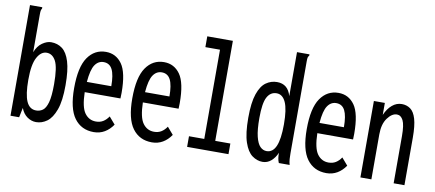

<svg xmlns="http://www.w3.org/2000/svg" viewBox="-63 -897 2577 1138"><g transform="rotate(10 1225.0 -327.5)"><path d="M193 11Q165 11 140 -6.5Q115 -24 102 -58L90 0H38V-666H112V-658Q108 -652 106.5 -645Q105 -638 105 -621V-394Q120 -433 147.5 -452Q175 -471 200 -471Q239 -471 267.5 -449.5Q296 -428 312 -376.5Q328 -325 328 -234Q328 -140 308.5 -86.5Q289 -33 258.5 -11Q228 11 193 11ZM182 -57Q204 -57 221.5 -69.5Q239 -82 249.5 -118.5Q260 -155 260 -229Q260 -330 240 -367.5Q220 -405 185 -405Q151 -405 128 -363Q105 -321 105 -228Q105 -140 123.5 -98.5Q142 -57 182 -57Z M540 10Q465 10 423 -47Q381 -104 381 -227Q381 -354 421.5 -412.5Q462 -471 530 -471Q591 -471 627 -420.5Q663 -370 663 -248Q663 -229 662 -214H447Q449 -124 474.5 -89Q500 -54 542 -54Q567 -54 585.5 -65.5Q604 -77 618 -98L655 -55Q634 -24 605 -7Q576 10 540 10ZM449 -276H596Q596 -344 579.5 -376.5Q563 -409 527 -409Q495 -409 475 -379.5Q455 -350 449 -276Z M890 10Q815 10 773 -47Q731 -104 731 -227Q731 -354 771.5 -412.5Q812 -471 880 -471Q941 -471 977 -420.5Q1013 -370 1013 -248Q1013 -229 1012 -214H797Q799 -124 824.5 -89Q850 -54 892 -54Q917 -54 935.5 -65.5Q954 -77 968 -98L1005 -55Q984 -24 955 -7Q926 10 890 10ZM799 -276H946Q946 -344 929.5 -376.5Q913 -409 877 -409Q845 -409 825 -379.5Q805 -350 799 -276Z M1101 0V-64H1193V-601H1105V-666H1259V-64H1350V0Z M1556 10Q1523 10 1493.5 -11.5Q1464 -33 1446 -86Q1428 -139 1428 -233Q1428 -325 1446 -377Q1464 -429 1494 -450Q1524 -471 1560 -471Q1626 -471 1645 -401V-666H1720V-658Q1714 -652 1712.5 -645Q1711 -638 1711 -621V-70Q1711 -52 1712 -35Q1713 -18 1718 0H1653Q1647 -14 1645 -28.5Q1643 -43 1643 -60Q1630 -29 1607.5 -9.5Q1585 10 1556 10ZM1569 -57Q1606 -57 1624.5 -99.5Q1643 -142 1643 -231Q1643 -321 1624 -363Q1605 -405 1569 -405Q1532 -405 1512.5 -369Q1493 -333 1493 -243Q1493 -172 1503 -131.5Q1513 -91 1530 -74Q1547 -57 1569 -57Z M1940 10Q1865 10 1823 -47Q1781 -104 1781 -227Q1781 -354 1821.5 -412.5Q1862 -471 1930 -471Q1991 -471 2027 -420.5Q2063 -370 2063 -248Q2063 -229 2062 -214H1847Q1849 -124 1874.5 -89Q1900 -54 1942 -54Q1967 -54 1985.5 -65.5Q2004 -77 2018 -98L2055 -55Q2034 -24 2005 -7Q1976 10 1940 10ZM1849 -276H1996Q1996 -344 1979.5 -376.5Q1963 -409 1927 -409Q1895 -409 1875 -379.5Q1855 -350 1849 -276Z M2144 0V-460H2210V-388Q2227 -427 2253 -449Q2279 -471 2311 -471Q2340 -471 2362.5 -455Q2385 -439 2397 -398.5Q2409 -358 2409 -286V0H2344V-284Q2344 -351 2330.5 -378Q2317 -405 2293 -405Q2263 -405 2236.5 -369Q2210 -333 2210 -271V0Z"/></g></svg>

Font: Inconsolata ExtraCondensed Medium
Style: Regular
Weight: 500
Width: 2
Monospace: yes
Designer: Raph Levien, Cyreal, Brenton Simpson
Foundry: Raph Levien, Cyreal, Google
Version: Version 3.001; ttfautohint (v1.8.2.53-6de2)